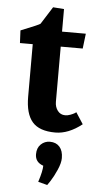

<svg xmlns="http://www.w3.org/2000/svg" viewBox="-60 -647 483 957"><g transform="rotate(5 182.0 -168.5)"><path d="M327 -100 364 -43Q297 10 231 10Q151 10 116 -30.5Q81 -71 81 -156V-419H17L14 -482Q107 -519 111 -524L166 -611L221 -607V-494H340L331 -419H221V-143Q221 -117 235 -98.5Q249 -80 273 -80Q285 -80 298.5 -85Q312 -90 320 -95ZM145 126Q145 94 164 76Q183 58 209 58Q240 58 257.5 78Q275 98 275 134Q275 159 259.5 194Q244 229 229 252L214 274L168 262Q186 207 186 180Q145 166 145 126Z"/></g></svg>

Font: Andada
Style: Bold
Weight: 700
Designer: Carolina Giovagnoli
Foundry: Carolina Giovagnoli
Version: Version 1.003